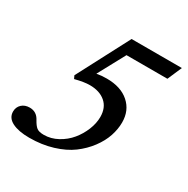

<svg xmlns="http://www.w3.org/2000/svg" viewBox="-175 -776 898 919"><g transform="rotate(30 274.0 -316.0)"><path d="M105.5 11.2Q45.9 11.2 11 -6.6Q-23.9 -24.4 -23.9 -59.1Q-23.9 -83.5 -7.1 -99.4Q9.8 -115.2 36.6 -115.2Q75.2 -115.2 93.8 -79.1Q106.9 -55.2 119.4 -45.4Q131.8 -35.6 159.2 -35.6Q198.2 -35.6 234.6 -55.4Q271 -75.2 296.1 -105.7Q321.3 -136.2 336.2 -173.1Q351.1 -210 351.1 -244.6Q351.1 -296.4 318.6 -324.2Q286.1 -352.1 231.9 -352.1Q200.2 -352.1 151.4 -339.4L143.6 -356L293.9 -643.1H571.8L537.6 -564H311.5L231 -415Q257.3 -419.9 286.1 -419.9Q364.3 -419.9 409.4 -380.1Q454.6 -340.3 454.6 -274.4Q454.6 -237.3 441.7 -198.5Q428.7 -159.7 400.4 -121.8Q372.1 -84 332.3 -54.4Q292.5 -24.9 233.6 -6.8Q174.8 11.2 105.5 11.2Z"/></g></svg>

Font: Elstob 8pt SemiBold
Style: Italic
Weight: 600
Italic angle: -20°
Designer: Peter S. Baker
Version: Version 1.015